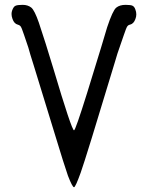

<svg xmlns="http://www.w3.org/2000/svg" viewBox="-20 -784 648 804"><path d="M264.6 -47.9Q248 -95.7 211.9 -214.8Q139.6 -452.1 122.1 -507.3Q104.5 -562.5 98.6 -585Q90.8 -606.4 80.6 -638.2Q70.3 -669.9 65.4 -674.8Q60.5 -679.7 54.7 -680.7Q39.1 -684.6 32.2 -705.1Q28.3 -715.8 28.3 -725.6Q28.3 -733.4 31.2 -741.2Q37.1 -756.8 44.9 -759.8Q52.7 -763.7 74.7 -763.7Q96.7 -763.7 111.3 -752Q125 -740.2 142.6 -689.5Q169.9 -608.4 203.1 -498Q280.3 -238.3 290 -238.3Q295.9 -238.3 344.7 -394.5Q419.9 -637.7 428.7 -669.9Q452.1 -740.2 466.8 -752Q481.4 -763.7 505.9 -763.7Q528.3 -763.7 535.2 -759.8Q543 -755.9 546.9 -744.1Q550.8 -734.4 550.8 -723.6Q550.8 -713.9 546.9 -704.1Q540 -684.6 524.4 -680.7Q517.6 -679.7 513.2 -673.8Q508.8 -668 498.5 -637.2Q488.3 -606.4 480.5 -585Q472.7 -564.5 460.9 -523.4Q339.8 -122.1 317.9 -61Q295.9 0 290 0Q283.2 0 264.6 -47.9Z"/></svg>

Font: Semi-Sweet
Style: Book
Weight: 400
Designer: Walter E Stewart
Version: 0.5